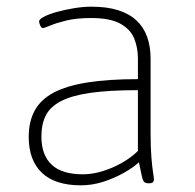

<svg xmlns="http://www.w3.org/2000/svg" viewBox="-20 -549 585 575"><path d="M222 6Q145 6 105.5 -31.5Q66 -69 66 -139Q66 -185 84 -218Q102 -251 140.5 -271.5Q179 -292 241.5 -302Q304 -312 393 -312V-374Q393 -406 382 -433.5Q371 -461 340.5 -478Q310 -495 253 -495Q209 -495 178.5 -487.5Q148 -480 130.5 -472.5Q113 -465 108 -465Q106 -465 104 -467Q102 -469 100.5 -472.5Q99 -476 98 -479.5Q97 -483 97 -485Q97 -491 112 -499Q127 -507 151 -513.5Q175 -520 202 -524.5Q229 -529 254 -529Q300 -529 333.5 -518.5Q367 -508 388.5 -488Q410 -468 420.5 -439Q431 -410 431 -373V-150Q431 -106 433.5 -76.5Q436 -47 438.5 -31.5Q441 -16 441 -12Q441 -9 440 -6.5Q439 -4 437 -2.5Q435 -1 432 -0.5Q429 0 425 0Q417 0 412.5 -3.5Q408 -7 405 -20.5Q402 -34 396 -63Q380 -48 352 -32Q324 -16 290.5 -5Q257 6 222 6ZM228 -27Q256 -27 286 -36Q316 -45 344.5 -61Q373 -77 393 -97V-279Q307 -279 251 -271Q195 -263 162.5 -246Q130 -229 117 -203Q104 -177 104 -140Q104 -85 134.5 -56Q165 -27 228 -27Z"/></svg>

Font: Asap Thin
Style: Regular
Weight: 250
Designer: Pablo Cosgaya
Foundry: Omnibus-Type
Version: Version 3.001